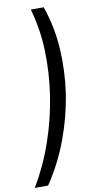

<svg xmlns="http://www.w3.org/2000/svg" viewBox="-125 -825 532 1067"><g transform="rotate(-10 141.0 -291.0)"><path d="M56 199H-19Q48 86 90.5 -37.5Q133 -161 153 -290Q172 -414 168.5 -538.5Q165 -663 131 -781H204Q245 -663 252.5 -538.5Q260 -414 242 -290Q222 -160 176 -35.5Q130 89 56 199Z"/></g></svg>

Font: Von Book
Style: Italic
Weight: 400
Version: Version 4.000; ttfautohint (v1.8.4.7-5d5b)